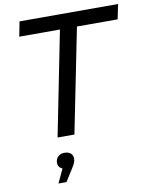

<svg xmlns="http://www.w3.org/2000/svg" viewBox="-102 -774 873 1111"><g transform="rotate(-10 335.0 -218.5)"><path d="M313 -613H74L91 -700H670L652 -613H413L290 0H191ZM264 136Q264 149 259.5 160Q255 171 243 190L197 263H150L188 181Q176 177 169 167Q162 157 162 145Q162 123 176 108.5Q190 94 214 94Q238 94 251 105.5Q264 117 264 136Z"/></g></svg>

Font: Idrija
Style: Italic
Weight: 500
Italic angle: -11.3°
Designer: Julieta Ulanovsky
Foundry: Julieta Ulanovsky
Version: Version 7.200